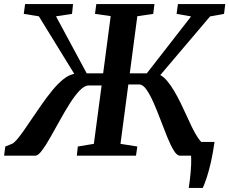

<svg xmlns="http://www.w3.org/2000/svg" viewBox="-49 -763 1124 941"><path d="M876 158Q878.5 141 881 122.2Q883.5 103.5 885.2 83.5Q887 63.5 887.8 42.5Q888.5 21.5 887.5 0L841.5 -67.5H1002.5Q994.5 -12 985 30.2Q975.5 72.5 965.2 104Q955 135.5 945 158ZM-29 0 -23 -45 9.5 -58Q20 -62.5 34.2 -79.2Q48.5 -96 66.5 -121.5Q84.5 -147 104.5 -177Q128.5 -212.5 154.5 -249.8Q180.5 -287 207.2 -319.8Q234 -352.5 261.2 -374.5Q288.5 -396.5 315 -401L141.5 -683L67.5 -695L74 -743H309L304 -695L225.5 -683L376 -403.5H456.5L493.5 -684L416.5 -695L423 -743H708L702 -695L624 -683.5L587 -403.5H670.5L887.5 -682.5L816.5 -695L823 -743H1055L1049 -695L980.5 -682.5L736.5 -395Q754 -386 771.2 -365.2Q788.5 -344.5 805 -316.5Q821.5 -288.5 837 -256.8Q852.5 -225 866.5 -194Q878 -168.5 889 -145.5Q900 -122.5 910.8 -104.2Q921.5 -86 930.8 -74.5Q940 -63 948 -60L993 -47L988.5 0H833Q818.5 0 803 -25Q787.5 -50 771.2 -90Q755 -130 738.2 -174.5Q721.5 -219 704 -258.8Q686.5 -298.5 669 -323.8Q651.5 -349 633 -349H580L541.5 -58L624 -45L617.5 0H327.5L332.5 -45L411 -58L449 -344H386Q365 -344 341.2 -319.2Q317.5 -294.5 292.8 -255.2Q268 -216 243.8 -172Q219.5 -128 197.2 -88.8Q175 -49.5 156.2 -24.8Q137.5 0 124 0Z"/></svg>

Font: Merriweather SemiBold
Style: Italic
Weight: 600
Italic angle: -7.8°
Version: Version 2.101